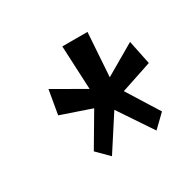

<svg xmlns="http://www.w3.org/2000/svg" viewBox="-72 -641 397 394"><g transform="rotate(-30 126.5 -444.0)"><path d="M252.9 -449.2 179.7 -424.8 226.6 -349.6 197.3 -321.3 143.6 -401.4 91.8 -321.3 64.5 -348.6 109.4 -424.8 38.1 -449.2 47.9 -505.9 121.1 -463.9 116.2 -567.4H175.8L168.9 -463.9L241.2 -505.9Z"/></g></svg>

Font: RIT TN Joy
Style: Bold
Weight: 700
Designer: Hussain K H
Foundry: Rachana Institute of Typography
Version: 1.6.2